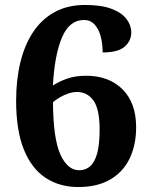

<svg xmlns="http://www.w3.org/2000/svg" viewBox="-20 -744 605 774"><path d="M295.4 10Q220.4 10 164.1 -26.9Q107.8 -63.8 76.4 -140.6Q45 -217.4 45 -338.2Q45 -422.4 62.2 -493Q79.4 -563.6 113.9 -615.3Q148.4 -667 200.7 -695.5Q253 -724 322.8 -724Q388.6 -724 429.7 -708.4Q470.8 -692.8 490 -667.4Q509.2 -642 509.2 -613.2Q509.2 -579.4 482.7 -556Q456.2 -532.6 393.8 -532.6Q393.8 -567.2 386.1 -596.8Q378.4 -626.4 361.6 -644.9Q344.8 -663.4 318.4 -663.4Q260 -663.4 230 -593.4Q200 -523.4 193.4 -399.6Q220.4 -416.8 252.6 -427.7Q284.8 -438.6 327.6 -438.6Q419.2 -438.6 474 -383.8Q528.8 -329 528.8 -231.2Q528.8 -159.6 502.7 -105.3Q476.6 -51 424.6 -20.5Q372.6 10 295.4 10ZM299.6 -57.6Q324.2 -57.6 342.7 -73.2Q361.2 -88.8 371.4 -124.7Q381.6 -160.6 381.6 -221.2Q381.6 -304 356.8 -338.6Q332 -373.2 290.6 -373.2Q273.8 -373.2 256.1 -367.3Q238.4 -361.4 222 -352Q205.6 -342.6 193.6 -332Q194.4 -185.8 223.2 -121.7Q252 -57.6 299.6 -57.6Z"/></svg>

Font: Noto Serif Hentaigana ExtraLight
Style: Regular
Weight: 200
Designer: Kazuhiro Yamada
Foundry: nipponia
Version: Version 1.000